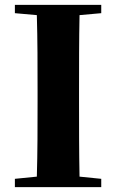

<svg xmlns="http://www.w3.org/2000/svg" viewBox="-20 -767 477 787"><path d="M41 -713 131 -705C134 -602 134 -499 134 -395V-351C134 -247 134 -144 131 -43L41 -34V0H395V-34L306 -43C304 -146 304 -249 304 -352V-395C304 -499 304 -603 306 -705L395 -713V-747H41Z"/></svg>

Font: GenKiMin2 TW H
Style: Regular
Weight: 900
Version: Version 2.100;PS 2.1;hotconv 16.6.51;makeotf.lib2.5.65220 DE